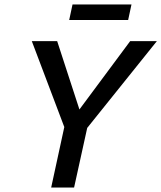

<svg xmlns="http://www.w3.org/2000/svg" viewBox="-20 -843 725 863"><path d="M556 -753H291L306 -823H571ZM372 -268 313 0H210L269 -272L123 -658H237L337 -351L565 -658H685Z"/></svg>

Font: Ysabeau Infant Semibold
Style: Italic
Weight: 600
Italic angle: -12°
Designer: Christian Thalmann (Catharsis Fonts)
Version: Version 0.003